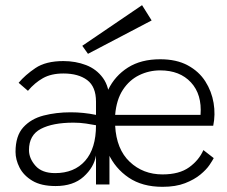

<svg xmlns="http://www.w3.org/2000/svg" viewBox="-20 -713 877 742"><path d="M195 6Q139 6 105 -14.5Q71 -35 55.5 -65.5Q40 -96 40 -126Q40 -188 70 -221Q100 -254 148.5 -266.5Q197 -279 253 -279Q303 -279 351 -269V-320Q351 -378 317 -403.5Q283 -429 225 -429Q178 -429 146 -411Q114 -393 88 -362L52 -393Q77 -423 117 -450Q157 -477 225 -477Q272 -477 312.5 -461.5Q353 -446 378 -411.5Q403 -377 403 -321V0H351V-112Q343 -66 303 -30Q263 6 195 6ZM193 -44Q267 -44 309 -91.5Q351 -139 351 -229Q336 -232 312.5 -235.5Q289 -239 264 -239Q184 -239 138 -215Q92 -191 92 -133Q92 -101 117 -72.5Q142 -44 193 -44ZM806 -102Q802 -94 790 -76Q778 -58 754.5 -38.5Q731 -19 695 -5Q659 9 608 9Q530 9 477.5 -26.5Q425 -62 398.5 -120Q372 -178 372 -246Q372 -312 398 -366Q424 -420 474.5 -452Q525 -484 599 -484Q662 -484 705.5 -460.5Q749 -437 773.5 -398.5Q798 -360 805.5 -315Q813 -270 804 -227H425Q430 -136 481.5 -87.5Q533 -39 608 -39Q673 -39 711 -66.5Q749 -94 766 -133ZM599 -441Q556 -441 518 -422.5Q480 -404 455 -366Q430 -328 425 -269H755Q761 -348 718 -394.5Q675 -441 599 -441ZM320 -505 298 -536 529 -693 566 -634Z"/></svg>

Font: Lil Grotesk Light
Style: Regular
Weight: 300
Designer: Bastien Sozeau
Foundry: NBR — Bastien Sozeau
Version: Version 3.003; ttfautohint (v1.8.4.7-5d5b);gftools[0.9.33]